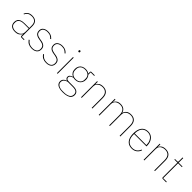

<svg xmlns="http://www.w3.org/2000/svg" viewBox="377 -2390 4270 4270"><g transform="rotate(45 2512.5 -255.0)"><path d="M499 0H422Q412 0 405.5 -3Q399 -6 396 -12.5Q393 -19 393 -29V-87L403 -77H390Q371 -41 332.5 -14.5Q294 12 224 12Q146 12 103.5 -25Q61 -62 61 -130Q61 -172 78.5 -205Q96 -238 137.5 -256.5Q179 -275 251 -275H393V-349Q393 -427 356.5 -463Q320 -499 249 -499Q192 -499 154.5 -476.5Q117 -454 96 -404L78 -412Q99 -461 139 -489.5Q179 -518 249 -518Q332 -518 373 -475Q414 -432 414 -352V-19H499ZM393 -257H252Q163 -257 123.5 -226Q84 -195 84 -145V-115Q84 -63 123.5 -35Q163 -7 224 -7Q269 -7 307.5 -22.5Q346 -38 369.5 -69.5Q393 -101 393 -148Z M755 12Q694 12 648.5 -10Q603 -32 568 -81L586 -93Q621 -46 660.5 -26.5Q700 -7 755 -7Q826 -7 863.5 -37.5Q901 -68 901 -124Q901 -181 868.5 -208Q836 -235 773 -245L729 -252Q685 -259 652.5 -274.5Q620 -290 602.5 -317.5Q585 -345 585 -389Q585 -453 631.5 -485.5Q678 -518 745 -518Q789 -518 820 -507.5Q851 -497 873.5 -480.5Q896 -464 912 -445L896 -431Q873 -457 839.5 -478Q806 -499 746 -499Q683 -499 644.5 -471Q606 -443 606 -390Q606 -334 637.5 -308.5Q669 -283 733 -272L777 -265Q843 -255 882.5 -223.5Q922 -192 922 -125Q922 -82 901.5 -51Q881 -20 844 -4Q807 12 755 12Z M1207 12Q1146 12 1100.5 -10Q1055 -32 1020 -81L1038 -93Q1073 -46 1112.5 -26.5Q1152 -7 1207 -7Q1278 -7 1315.5 -37.5Q1353 -68 1353 -124Q1353 -181 1320.5 -208Q1288 -235 1225 -245L1181 -252Q1137 -259 1104.5 -274.5Q1072 -290 1054.5 -317.5Q1037 -345 1037 -389Q1037 -453 1083.5 -485.5Q1130 -518 1197 -518Q1241 -518 1272 -507.5Q1303 -497 1325.5 -480.5Q1348 -464 1364 -445L1348 -431Q1325 -457 1291.5 -478Q1258 -499 1198 -499Q1135 -499 1096.5 -471Q1058 -443 1058 -390Q1058 -334 1089.5 -308.5Q1121 -283 1185 -272L1229 -265Q1295 -255 1334.5 -223.5Q1374 -192 1374 -125Q1374 -82 1353.5 -51Q1333 -20 1296 -4Q1259 12 1207 12Z M1548 -673Q1535 -673 1530 -679.5Q1525 -686 1525 -694V-701Q1525 -709 1530 -715.5Q1535 -722 1548 -722Q1561 -722 1566 -715.5Q1571 -709 1571 -701V-694Q1571 -686 1566 -679.5Q1561 -673 1548 -673ZM1538 0V-506H1559V0Z M2165 65Q2165 115 2137 148Q2109 181 2055.5 196.5Q2002 212 1926 212Q1852 212 1805 195.5Q1758 179 1736 150Q1714 121 1714 82Q1714 37 1740.5 7Q1767 -23 1813 -38V-41Q1785 -49 1772.5 -66.5Q1760 -84 1760 -108Q1760 -143 1786 -163.5Q1812 -184 1845 -194V-197Q1802 -216 1778 -254Q1754 -292 1754 -349Q1754 -400 1775 -438Q1796 -476 1835 -497Q1874 -518 1927 -518Q1961 -518 1988.5 -509.5Q2016 -501 2038 -485V-534Q2038 -548 2044.5 -554.5Q2051 -561 2065 -561H2168V-542H2057V-468Q2078 -446 2089 -416Q2100 -386 2100 -349Q2100 -298 2078 -260Q2056 -222 2017.5 -201Q1979 -180 1927 -180Q1912 -180 1899 -182Q1886 -184 1871 -187Q1826 -175 1803 -156Q1780 -137 1780 -109Q1780 -88 1797.5 -70.5Q1815 -53 1867 -53H2002Q2088 -53 2126.5 -21Q2165 11 2165 65ZM2143 65Q2143 19 2111.5 -7Q2080 -33 1999 -33H1844Q1797 -21 1766.5 7Q1736 35 1736 83Q1736 132 1781 162.5Q1826 193 1902 193H1951Q2036 193 2089.5 162.5Q2143 132 2143 65ZM1927 -199Q1998 -199 2037 -237Q2076 -275 2076 -330V-368Q2076 -424 2037 -461.5Q1998 -499 1927 -499Q1856 -499 1817 -461.5Q1778 -424 1778 -368V-330Q1778 -275 1817.5 -237Q1857 -199 1927 -199Z M2317 0H2296V-506H2317V-430H2320Q2334 -464 2372 -491Q2410 -518 2478 -518Q2563 -518 2607.5 -469Q2652 -420 2652 -325V0H2631V-321Q2631 -413 2590.5 -456Q2550 -499 2476 -499Q2434 -499 2398 -484Q2362 -469 2339.5 -438.5Q2317 -408 2317 -362Z M2873 0H2852V-506H2873V-430H2876Q2890 -464 2926 -491Q2962 -518 3029 -518Q3091 -518 3132 -489.5Q3173 -461 3188 -406H3192Q3206 -455 3247 -486.5Q3288 -518 3358 -518Q3443 -518 3487 -469Q3531 -420 3531 -325V0H3510V-322Q3510 -414 3470.5 -456.5Q3431 -499 3356 -499Q3315 -499 3280 -483.5Q3245 -468 3223.5 -437.5Q3202 -407 3202 -360V0H3181V-322Q3181 -414 3141 -456.5Q3101 -499 3027 -499Q2987 -499 2951.5 -484Q2916 -469 2894.5 -438.5Q2873 -408 2873 -362Z M3898 12Q3832 12 3784.5 -18Q3737 -48 3711.5 -107Q3686 -166 3686 -253Q3686 -340 3711 -399Q3736 -458 3782.5 -488Q3829 -518 3894 -518Q3955 -518 4001 -487.5Q4047 -457 4073 -400.5Q4099 -344 4099 -266V-256H3709V-229Q3709 -127 3758.5 -67Q3808 -7 3898 -7Q3962 -7 4006 -38.5Q4050 -70 4073 -131L4091 -124Q4069 -62 4020 -25Q3971 12 3898 12ZM3894 -499Q3835 -499 3793.5 -472Q3752 -445 3730.5 -395Q3709 -345 3709 -277V-275H4076V-279Q4076 -346 4053 -395Q4030 -444 3989.5 -471.5Q3949 -499 3894 -499Z M4285 0H4264V-506H4285V-430H4288Q4302 -464 4340 -491Q4378 -518 4446 -518Q4531 -518 4575.5 -469Q4620 -420 4620 -325V0H4599V-321Q4599 -413 4558.5 -456Q4518 -499 4444 -499Q4402 -499 4366 -484Q4330 -469 4307.5 -438.5Q4285 -408 4285 -362Z M4974 0H4869Q4854 0 4847 -7Q4840 -14 4840 -29V-487H4745V-506H4817Q4831 -506 4835.5 -512Q4840 -518 4840 -531V-650H4861V-506H4982V-487H4861V-19H4974Z"/></g></svg>

Font: IBM Plex Sans Thin
Style: Regular
Weight: 250
Designer: Mike Abbink, Paul van der Laan, Pieter van Rosmalen
Foundry: Bold Monday
Version: Version 3.201